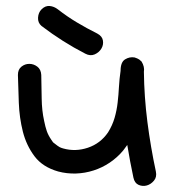

<svg xmlns="http://www.w3.org/2000/svg" viewBox="-20 -585 572 643"><path d="M461.9 -344.7Q462.9 -260.7 473.6 -176.8Q484.4 -92.8 502 -10.7Q505.9 7.8 495.6 20Q485.4 32.2 471.7 36.1Q458 40 444.3 34.2Q430.7 28.3 426.8 9.8Q415 -45.9 406.2 -99.6Q402.3 -94.7 399.4 -90.3Q396.5 -85.9 392.6 -81.1Q373 -57.6 347.7 -40.5Q322.3 -23.4 293.5 -14.2Q264.6 -4.9 234.4 -3.9Q204.1 -2.9 174.8 -10.7Q123 -25.4 95.7 -61.5Q68.4 -97.7 56.6 -144Q44.9 -190.4 43 -240.7Q41 -291 40 -334Q40 -352.5 51.8 -361.8Q63.5 -371.1 78.1 -371.1Q92.8 -371.1 105 -361.8Q117.2 -352.5 118.2 -334Q119.1 -294.9 119.6 -254.9Q120.1 -214.8 127.9 -179.7Q131.8 -160.2 136.7 -146Q141.6 -131.8 152.3 -116.2Q157.2 -109.4 157.7 -108.4Q158.2 -107.4 160.2 -106.4Q174.8 -94.7 179.7 -92.3Q184.6 -89.8 191.4 -87.9Q232.4 -76.2 274.4 -90.3Q316.4 -104.5 341.8 -141.6Q356.4 -165 363.8 -190.4Q371.1 -215.8 374 -241.7Q377 -267.6 378.4 -294.4Q379.9 -321.3 383.8 -347.7Q383.8 -377 398.9 -386.2Q414.1 -395.5 430.7 -392.6Q440.4 -389.6 446.3 -385.7L454.1 -378.9Q464.8 -361.3 461.9 -344.7ZM173.8 -553.7Q205.1 -529.3 237.8 -509.8Q270.5 -490.2 305.7 -472.7Q322.3 -463.9 324.7 -449.2Q327.1 -434.6 319.3 -421.9Q311.5 -409.2 296.9 -402.8Q282.2 -396.5 265.6 -405.3Q189.5 -444.3 119.1 -498Q106.4 -508.8 107.4 -525.9Q108.4 -543 119.1 -553.7Q131.8 -566.4 146.5 -564.9Q161.1 -563.5 173.8 -553.7Z"/></svg>

Font: Schoolbell
Style: Regular
Weight: 400
Designer: Font Diner, Inc
Foundry: Font Diner, Inc
Version: Version 1.000